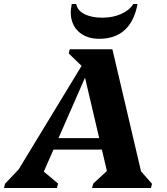

<svg xmlns="http://www.w3.org/2000/svg" viewBox="-75 -935 831 955"><path d="M-55 0 -50 -21 57 -134 -22 -27 381 -690H484L638 -34L591 -123L681 -21L676 0H383L389 -22L497 -122L470 -28L342 -574H359L123 -36L111 -108L214 -22L208 0ZM138 -191 149 -248H486L475 -191ZM348 -591 267 -669 272 -690H425V-591ZM419 -742Q368 -742 333 -764.5Q298 -787 284.5 -826Q271 -865 282 -915H304Q310 -883 345 -865Q380 -847 434 -847Q486 -847 527.5 -865.5Q569 -884 588 -915H609Q593 -829 545 -785.5Q497 -742 419 -742Z"/></svg>

Font: Platypi Light
Style: Bold Italic
Weight: 700
Italic angle: -13°
Version: Version 1.200